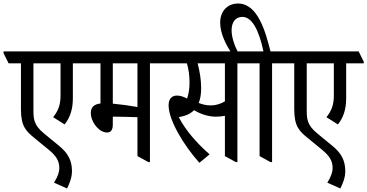

<svg xmlns="http://www.w3.org/2000/svg" viewBox="-56 -915 2087 1091"><path d="M325 156C340 126 353 93 353 57C353 -4 329 -46 280 -86L196 -155C133 -206 134 -241 134 -298V-555H288V-373C288 -315 273 -284 246 -249L311 -208C341 -245 358 -292 358 -356V-555H458V-564L429 -623H-36V-613L-7 -555H63V-295C63 -197 91 -170 143 -128L221 -64C264 -29 281 0 281 40C281 64 271 91 251 123Z M552 -162C578 -162 585 -182 585 -208V-252C590 -252 594 -252 598 -252C641 -252 694 -250 725 -249V-28L787 6H796V-555H895V-564L866 -623H385V-613L414 -555H515V-327C477 -323 460 -304 460 -273C460 -221 507 -162 552 -162ZM585 -326V-555H725V-307C681 -315 629 -322 585 -326Z M1077 10 1135 -38C1074 -91 1002 -167 960 -249C970 -251 982 -254 989 -256C1013 -263 1032 -274 1047 -289C1084 -266 1129 -252 1171 -252C1190 -252 1207 -254 1222 -257V-28L1284 6H1293V-555H1392V-564L1363 -623H823V-612L852 -555H1006C1016 -522 1021 -485 1021 -446C1021 -412 1016 -380 1007 -355C986 -366 967 -372 950 -372C920 -372 902 -353 902 -316C902 -234 986 -91 1077 10ZM1087 -416C1087 -460 1079 -510 1067 -555H1222V-339C1198 -325 1171 -316 1141 -316C1118 -316 1095 -321 1073 -330C1083 -353 1087 -382 1087 -416Z M1481 6H1490V-555H1589V-564L1560 -623H1481C1453 -734 1409 -895 1297 -895C1235 -895 1195 -850 1195 -786C1195 -722 1232 -654 1261 -611H1300C1277 -654 1260 -702 1260 -743C1260 -790 1283 -819 1321 -819C1376 -819 1415 -745 1441 -623H1320V-613L1349 -555H1419V-28Z M1878 156C1893 126 1906 93 1906 57C1906 -4 1882 -46 1833 -86L1749 -155C1686 -206 1687 -241 1687 -298V-555H1841V-373C1841 -315 1826 -284 1799 -249L1864 -208C1894 -245 1911 -292 1911 -356V-555H2011V-564L1982 -623H1517V-613L1546 -555H1616V-295C1616 -197 1644 -170 1696 -128L1774 -64C1817 -29 1834 0 1834 40C1834 64 1824 91 1804 123Z"/></svg>

Font: Noto Serif Devanagari ExtraCondensed
Style: Regular
Weight: 400
Width: 2
Designer: Universal Thirst, Indian Type Foundry and the Monotype Design Team
Foundry: Monotype Imaging Inc.
Version: Version 2.004